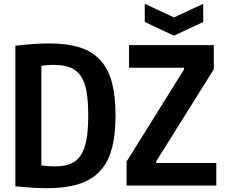

<svg xmlns="http://www.w3.org/2000/svg" viewBox="-20 -978 1185 1012"><path d="M743 -958 897 -886 1051 -958V-862L897 -790L743 -862ZM647 -126 950 -612V-621H660V-740H1107V-613L803 -127V-119H1120V0H647ZM224 14Q190 14 151.5 11.5Q113 9 61 4V-737Q121 -744 162.5 -746.5Q204 -749 240 -749Q334 -749 400.5 -728Q467 -707 509 -661Q551 -615 570 -543Q589 -471 589 -369Q589 -266 569 -193Q549 -120 505 -74Q461 -28 392 -7Q323 14 224 14ZM270 -101Q318 -101 351.5 -114.5Q385 -128 405.5 -159Q426 -190 435.5 -241.5Q445 -293 445 -370Q445 -445 436 -496Q427 -547 405.5 -578Q384 -609 349 -622.5Q314 -636 263 -636Q243 -636 227.5 -634.5Q212 -633 198 -630V-106Q223 -103 239.5 -102Q256 -101 270 -101Z"/></svg>

Font: Encode Sans Compressed
Style: Bold
Weight: 700
Designer: Pablo Impallari, Andres Torresi
Foundry: Pablo Impallari, Andres Torresi
Version: Version 1.000; ttfautohint (v1.00) -l 8 -r 50 -G 200 -x 14 -